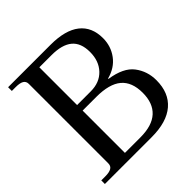

<svg xmlns="http://www.w3.org/2000/svg" viewBox="-187 -841 982 982"><g transform="rotate(-45 304.5 -350.0)"><path d="M18 -26H47Q76 -26 90.5 -34.5Q105 -43 105 -62V-637Q105 -656 90.5 -664.5Q76 -673 47 -673H18V-700H325Q431 -700 485 -657.5Q539 -615 539 -534Q539 -476 505.5 -431Q472 -386 411 -370V-367Q505 -353 542.5 -303.5Q580 -254 580 -189Q580 -98 523 -49Q466 0 356 0H18ZM302 -386Q366 -386 404 -426Q442 -466 442 -531Q442 -597 404.5 -628Q367 -659 291 -659H203V-386ZM315 -40Q400 -40 442.5 -79Q485 -118 485 -193Q485 -271 440.5 -308.5Q396 -346 302 -346H203V-40Z"/></g></svg>

Font: TavirajRegular
Style: Regular
Weight: 400
Designer: Katatrad Team
Foundry: CadsonDemak
Version: Version 1.000